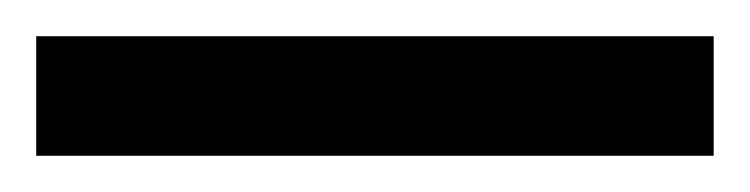

<svg xmlns="http://www.w3.org/2000/svg" viewBox="-20 45 414 106"><path d="M0 131V65H374V131Z"/></svg>

Font: Archivo Condensed
Style: Regular
Weight: 400
Width: 3
Designer: Hector Gatti
Foundry: Omnibus-Type
Version: Version 2.001; ttfautohint (v1.8.3)